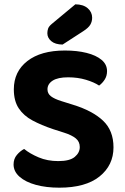

<svg xmlns="http://www.w3.org/2000/svg" viewBox="-20 -860 584 897"><path d="M252.4 -107.4Q305.8 -107.4 329.2 -126.9Q352.7 -146.4 352.7 -173.1Q352.7 -198.2 334.2 -213.4Q315.7 -228.6 280 -240L227.2 -256.9Q173 -275.2 131.7 -297.3Q90.5 -319.3 67.5 -354Q44.6 -388.6 44.6 -442.6Q44.6 -525.6 107.8 -574.8Q171 -624 283 -624Q340 -624 384.4 -612.9Q428.8 -601.8 454.5 -580.4Q480.1 -559 480.1 -527.6Q480.1 -505.4 469.3 -488.5Q458.5 -471.5 443 -460.2Q420.2 -475.6 381.9 -487.2Q343.6 -498.8 298.2 -498.8Q250 -498.8 225.9 -483.2Q201.8 -467.6 201.8 -442.6Q201.8 -422.8 217.9 -410.3Q234.1 -397.8 266.3 -387.8L321.2 -370.6Q412.4 -342.5 461.3 -296.3Q510.2 -250.2 510.2 -171.6Q510.2 -88 445.1 -35.6Q380 16.8 257 16.8Q196 16.8 147.8 3.7Q99.7 -9.4 71.5 -34.1Q43.4 -58.8 43.4 -91.7Q43.4 -117.8 58.8 -136.2Q74.2 -154.5 92.8 -164.1Q119.6 -142.1 160.5 -124.8Q201.3 -107.4 252.4 -107.4ZM222 -748.3 332 -839.8Q369.2 -839.5 389.9 -821.4Q410.5 -803.3 410.5 -777.2Q410.5 -759.4 401.9 -744.7Q393.4 -730 368.8 -714.2L272.4 -651.8Q237.4 -652.3 219.3 -667.9Q201.2 -683.5 201.2 -704.6Q201.2 -716.2 204.8 -726.6Q208.4 -737 222 -748.3Z"/></svg>

Font: Baloo Paaji 2
Style: Regular
Weight: 400
Designer: Shuchita Grover, Noopur Datye and Ek Type
Foundry: Ek Type
Version: Version 1.700